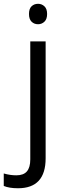

<svg xmlns="http://www.w3.org/2000/svg" viewBox="-74 -754 347 1014"><path d="M21 240.2Q-25.4 240.2 -54.2 228V162.1Q-20.5 171.9 12.2 171.9Q50.3 171.9 68.1 151.1Q85.9 130.4 85.9 87.9V-535.2H167V82Q167 240.2 21 240.2ZM79.1 -680.2Q79.1 -708 92.8 -720.9Q106.4 -733.9 127 -733.9Q146.5 -733.9 160.6 -720.7Q174.8 -707.5 174.8 -680.2Q174.8 -652.8 160.6 -639.4Q146.5 -626 127 -626Q106.4 -626 92.8 -639.4Q79.1 -652.8 79.1 -680.2Z"/></svg>

Font: f02034202
Style: Regular
Weight: 400
Foundry: Ascender Corporation
Version: Version 1.10